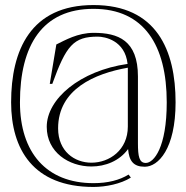

<svg xmlns="http://www.w3.org/2000/svg" viewBox="-20 -645 738 760"><path d="M350 95C399 95 458 83 498 58L489 46C453 68 407 80 350 80C164 80 59 -41 59 -240C59 -466 148 -610 350 -610C550 -610 640 -466 640 -240C640 -61 589 0 557 0C531 0 526 -26 526 -78V-342C526 -486 447 -515 351 -515C287 -515 238 -486 203 -469L177 -313H187C242 -465 271 -500 367 -500C395 -500 475 -485 485 -392C296 -365 165 -253 165 -143C165 -42 253 14 342 14C397 14 453 -8 487 -55C491 -8 508 15 553 15C606 15 675 -55 675 -240C675 -446 600 -625 350 -625C101 -625 24 -446 24 -240C24 -55 111 95 350 95ZM342 -1C275 -1 210 -46 210 -137C210 -292 355 -354 486 -377V-331V-144C486 -51 413 -1 342 -1Z"/></svg>

Font: Sprat Condensed Thin
Style: Regular
Weight: 100
Width: 3
Designer: Ethan Nakache
Foundry: Collletttivo
Version: Version 2.000;Glyphs 3.2 (3217)